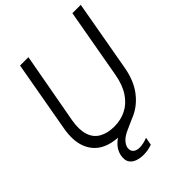

<svg xmlns="http://www.w3.org/2000/svg" viewBox="-250 -823 1136 1136"><g transform="rotate(-45 318.0 -254.5)"><path d="M256 12Q182 12 130 -17Q78 -46 55.5 -106Q33 -166 49 -255L128 -700H198L117 -254Q105 -185 119.5 -139.5Q134 -94 172.5 -72Q211 -50 268 -50Q322 -50 367 -72.5Q412 -95 443.5 -142Q475 -189 488 -261L566 -700H636L557 -255Q541 -163 496.5 -103.5Q452 -44 389.5 -16Q327 12 256 12ZM271 191Q243 191 218 182Q193 173 180.5 153Q168 133 174 99Q178 76 192 54.5Q206 33 233.5 13Q261 -7 304 -24L364 -48L375 -10L310 19Q273 35 255.5 54Q238 73 234 92Q230 117 244.5 130.5Q259 144 287 144Q301 144 318.5 140Q336 136 353 129L344 178Q328 184 309 187.5Q290 191 271 191Z"/></g></svg>

Font: DM Sans 36pt Light
Style: Italic
Weight: 300
Italic angle: -10°
Designer: Colophon Foundry, Jonny Pinhorn
Foundry: Colophon Foundry
Version: Version 4.004;gftools[0.9.30]